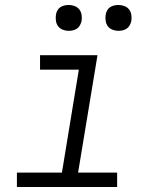

<svg xmlns="http://www.w3.org/2000/svg" viewBox="-20 -752 640 772"><path d="M48 0V-58H229L297 -472H141V-530H372L294 -58H451V0ZM456 -628Q444 -628 432.5 -632.5Q421 -637 414 -646Q407 -655 405 -667.5Q403 -680 405 -693Q406 -701 410.5 -709.5Q415 -718 422.5 -723Q430 -728 439 -730Q448 -732 456 -732Q469 -732 480.5 -727.5Q492 -723 499 -714Q506 -705 508 -692.5Q510 -680 508 -667Q506 -659 501.5 -650.5Q497 -642 489.5 -637Q482 -632 473.5 -630Q465 -628 456 -628ZM256 -628Q244 -628 232.5 -632.5Q221 -637 214 -646Q207 -655 205 -667.5Q203 -680 205 -693Q206 -701 210.5 -709.5Q215 -718 222.5 -723Q230 -728 239 -730Q248 -732 256 -732Q269 -732 280.5 -727.5Q292 -723 299 -714Q306 -705 308 -692.5Q310 -680 308 -667Q306 -659 301.5 -650.5Q297 -642 289.5 -637Q282 -632 273.5 -630Q265 -628 256 -628Z"/></svg>

Font: Iosevka Curly Slab LtExObl
Style: Regular
Weight: 300
Width: 7
Italic angle: -9°
Monospace: yes
Designer: Belleve Invis
Foundry: Belleve Invis
Version: Version 11.1.0; ttfautohint (v1.8.3)